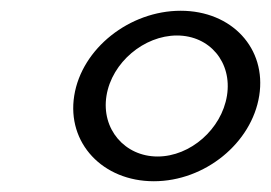

<svg xmlns="http://www.w3.org/2000/svg" viewBox="-20 -704 504 357"><path d="M118 -526C104 -438 171 -367 266 -367C361 -367 448 -438 462 -526C476 -614 411 -684 316 -684C221 -684 132 -614 118 -526ZM178 -526C188 -588 248 -638 309 -638C370 -638 412 -588 402 -526C392 -464 334 -413 273 -413C212 -413 168 -464 178 -526Z"/></svg>

Font: Charger Sport
Style: DfObl
Weight: 400
Designer: Jasper
Foundry: Cannot Into Space Fonts
Version: Version 1.1